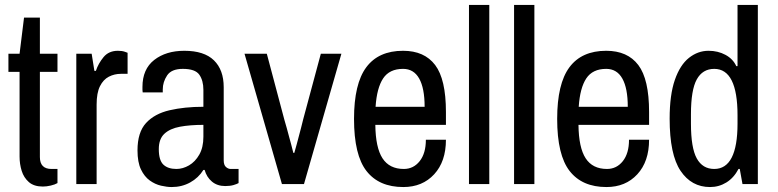

<svg xmlns="http://www.w3.org/2000/svg" viewBox="-20 -743 3139 775"><path d="M153 10Q117 10 96.5 -8Q76 -26 67.5 -53.5Q59 -81 59 -111V-453H14V-526H59L77 -672H141V-526H212V-453H141V-109Q141 -61 188 -61H212V-4Q202 2 185 6Q168 10 153 10Z M288 0V-526H350L361 -457H367Q377 -487 398 -512.5Q419 -538 456 -538Q473 -538 484 -534Q495 -530 495 -530V-445H468Q442 -445 419.5 -433.5Q397 -422 383.5 -395Q370 -368 370 -321V0Z M673 12Q654 12 630 6.5Q606 1 584.5 -14.5Q563 -30 549 -59Q535 -88 535 -136Q535 -209 569.5 -246.5Q604 -284 664.5 -298Q725 -312 801 -312V-380Q801 -418 784.5 -441.5Q768 -465 718 -465Q672 -465 654.5 -438.5Q637 -412 637 -382V-370H556Q555 -375 555 -380Q555 -385 555 -392Q555 -464 602.5 -501Q650 -538 724 -538Q804 -538 843.5 -499.5Q883 -461 883 -391V-96Q883 -77 892 -69Q901 -61 911 -61H943V-4Q936 0 922.5 4Q909 8 889 8Q857 8 835.5 -10Q814 -28 806 -57H801Q781 -25 747.5 -6.5Q714 12 673 12ZM692 -61Q718 -61 743 -75.5Q768 -90 784.5 -119Q801 -148 801 -191V-239Q747 -239 706.5 -231.5Q666 -224 643.5 -203Q621 -182 621 -141Q621 -96 639.5 -78.5Q658 -61 692 -61Z M1118 0 967 -526H1057L1128 -259Q1133 -243 1137.5 -226Q1142 -209 1146.5 -192.5Q1151 -176 1155.5 -159.5Q1160 -143 1164 -126H1168Q1173 -143 1177.5 -160Q1182 -177 1186.5 -194Q1191 -211 1195.5 -228Q1200 -245 1204 -262L1275 -526H1358L1207 0Z M1608 12Q1510 12 1459.5 -52.5Q1409 -117 1409 -263Q1409 -405 1458.5 -471.5Q1508 -538 1607 -538Q1693 -538 1736.5 -480.5Q1780 -423 1780 -291V-239H1495Q1496 -147 1524 -104Q1552 -61 1610 -61Q1649 -61 1674 -92.5Q1699 -124 1699 -179H1780Q1780 -91 1732.5 -39.5Q1685 12 1608 12ZM1496 -312H1694Q1694 -387 1672 -426Q1650 -465 1607 -465Q1552 -465 1526.5 -426.5Q1501 -388 1496 -312Z M1873 0V-723H1955V0Z M2055 0V-723H2137V0Z M2428 12Q2330 12 2279.5 -52.5Q2229 -117 2229 -263Q2229 -405 2278.5 -471.5Q2328 -538 2427 -538Q2513 -538 2556.5 -480.5Q2600 -423 2600 -291V-239H2315Q2316 -147 2344 -104Q2372 -61 2430 -61Q2469 -61 2494 -92.5Q2519 -124 2519 -179H2600Q2600 -91 2552.5 -39.5Q2505 12 2428 12ZM2316 -312H2514Q2514 -387 2492 -426Q2470 -465 2427 -465Q2372 -465 2346.5 -426.5Q2321 -388 2316 -312Z M2846 12Q2771 12 2727 -53.5Q2683 -119 2683 -264Q2683 -360 2704 -420.5Q2725 -481 2761 -509.5Q2797 -538 2840 -538Q2878 -538 2908.5 -521.5Q2939 -505 2952 -476H2957V-723H3039V0H2977L2966 -61H2961Q2942 -25 2912 -6.5Q2882 12 2846 12ZM2863 -61Q2910 -61 2933.5 -107Q2957 -153 2957 -244V-278Q2957 -371 2933.5 -418Q2910 -465 2863 -465Q2816 -465 2792.5 -422.5Q2769 -380 2769 -282V-244Q2769 -146 2792.5 -103.5Q2816 -61 2863 -61Z"/></svg>

Font: Archivo Narrow
Style: Regular
Weight: 400
Designer: Hector Gatti
Foundry: Omnibus-Type
Version: Version 3.002